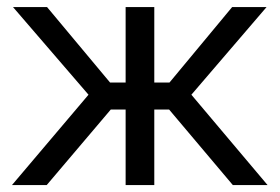

<svg xmlns="http://www.w3.org/2000/svg" viewBox="-20 -536 810 556"><path d="M14.6 0 236.3 -261.7 17.6 -515.6H116.2L298.8 -296.9H343.8V-515.6H426.8V-296.9H470.7L652.3 -515.6H752L534.2 -261.7L754.9 0H654.3L469.7 -218.8H426.8V0H343.8V-218.8H300.8L115.2 0Z"/></svg>

Font: Inter Display
Style: Regular
Weight: 400
Designer: Rasmus Andersson
Foundry: rsms
Version: Version 4.001;git-9221beed3